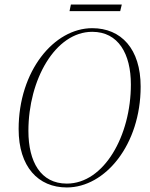

<svg xmlns="http://www.w3.org/2000/svg" viewBox="-20 -811 658 845"><path d="M274 14C443 14 599 -174 599 -430C599 -596 513 -687 386 -687C218 -687 62 -499 62 -243C62 -77 148 14 274 14ZM274 -3C159 -3 105 -99 105 -235C105 -460 223 -671 386 -671C501 -671 556 -574 556 -439C556 -214 438 -3 274 -3ZM286 -762H509L516 -791H292Z"/></svg>

Font: Source Serif 4 Display Light
Style: Italic
Weight: 300
Italic angle: -12°
Designer: Frank Grießhammer
Foundry: Adobe Systems Incorporated
Version: Version 4.004;hotconv 1.0.117;makeotfexe 2.5.65602